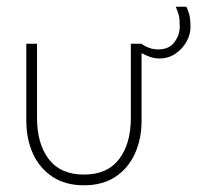

<svg xmlns="http://www.w3.org/2000/svg" viewBox="-20 -541 588 573"><path d="M90.5 -189.5Q90.5 -111.5 125.8 -65.8Q161 -20 230.5 -20Q300 -20 335.2 -65.8Q370.5 -111.5 370.5 -189.5V-410.5H402.5V-181Q402.5 -126 382.5 -82.2Q362.5 -38.5 324.2 -13.2Q286 12 230.5 12Q175.5 12 137 -13.2Q98.5 -38.5 78.5 -82.2Q58.5 -126 58.5 -181V-410.5H90.5ZM456 -366.5Q441.5 -366.5 427.8 -371.2Q414 -376 402.5 -382.5V-410.5Q410 -404 423.5 -398.8Q437 -393.5 452 -393.5Q484.5 -393.5 500.5 -415Q516.5 -436.5 516.5 -462.5Q516.5 -484.5 513.5 -495.8Q510.5 -507 504.5 -521H536Q540 -514 544.2 -500Q548.5 -486 548.5 -460Q548.5 -437.5 536.2 -416Q524 -394.5 503.2 -380.5Q482.5 -366.5 456 -366.5Z"/></svg>

Font: League Spartan Extralight
Style: Regular
Weight: 200
Foundry: The League of Moveable Type
Version: Version 2.300; ttfautohint (v1.8.3)